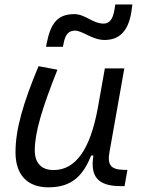

<svg xmlns="http://www.w3.org/2000/svg" viewBox="-20 -821 626 852"><path d="M194.8 10.3C304.7 10.3 350.1 -47.4 384.8 -130.9H394.5C379.9 -40 411.6 4.9 515.6 4.9H532.7L545.4 -66.9L528.8 -67.4C471.7 -68.4 455.6 -89.4 465.8 -146L531.7 -517.6H445.3L413.1 -336.4V-336.9C379.4 -157.2 315.4 -66.4 217.8 -66.4C164.1 -66.4 134.3 -97.2 134.3 -153.8C134.3 -231.9 166 -338.9 234.9 -511.7L150.9 -527.3C82.5 -362.3 48.8 -248 48.8 -145C48.8 -45.4 101.1 10.3 194.8 10.3ZM184.1 -613.3H259.3L263.2 -632.8C270 -667 284.2 -685.1 313 -685.1C345.7 -685.1 389.6 -643.6 443.8 -643.6C515.6 -643.6 553.7 -689.9 564.9 -782.2L567.4 -801.3H491.7L487.8 -777.3C481.4 -737.3 466.3 -716.3 439.9 -716.3C391.1 -716.3 358.4 -758.3 309.6 -758.3C231.9 -758.3 204.1 -713.4 187 -627.9Z"/></svg>

Font: Cascadia Code PL SemiLight
Style: Italic
Weight: 350
Italic angle: -10°
Monospace: yes
Designer: Aaron Bell
Foundry: Saja Typeworks
Version: Version 2404.023